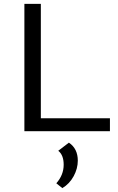

<svg xmlns="http://www.w3.org/2000/svg" viewBox="-20 -678 610 992"><path d="M191 -67H548V0H106V-658H191ZM336 59Q382 90 382 152Q382 193 360.5 232.5Q339 272 302 294L271 269Q309 226 309 173Q309 123 281 101Z"/></svg>

Font: EauTestText Medium
Style: Regular
Weight: 500
Designer: Christian Thalmann (Catharsis Fonts)
Version: Version 0.001;PS 000.001;hotconv 1.0.88;makeotf.lib2.5.64775